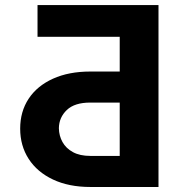

<svg xmlns="http://www.w3.org/2000/svg" viewBox="-20 -745 711 765"><path d="M611.5 0H340Q254.2 0 191.2 -29.7Q128.2 -59.4 94.3 -111.8Q60.4 -164.3 60.4 -232.4Q60.4 -300.7 94.3 -351.9Q128.2 -403 191.2 -431.5Q254.2 -460 340 -460H457V-598.4H129.5V-724.8H611.5ZM457 -123.8V-336.3H340Q277.4 -336.4 246.3 -306.8Q215.1 -277.1 214.6 -234Q215.1 -204.1 229 -179.1Q242.9 -154 270.6 -138.9Q298.2 -123.8 340 -123.8Z"/></svg>

Font: Inter
Style: Regular
Weight: 400
Designer: Rasmus Andersson
Foundry: rsms
Version: Version 4.000;git-8c9346024